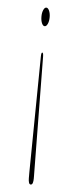

<svg xmlns="http://www.w3.org/2000/svg" viewBox="-53 -604 320 787"><g transform="rotate(5 107.0 -210.0)"><path d="M104.7 154Q99.1 154 96.9 146.5Q94.7 139 94.7 128.5Q94.7 116 94.7 104L100.3 -372.5Q100.5 -389 104.7 -389Q109.2 -389 109.4 -373L114.8 104Q115 110 115 116.5Q115 123 115 128.5Q115 139 112.7 146.5Q110.3 154 104.7 154ZM105.2 -574Q112.2 -574 117.2 -562.8Q122.2 -551.5 122.2 -536Q122.2 -519.5 117.1 -508.5Q112 -497.5 105.2 -497.5Q98 -497.5 93.2 -508.5Q88.4 -519.5 88.4 -536Q88.4 -551.5 93.3 -562.8Q98.2 -574 105.2 -574Z"/></g></svg>

Font: Fraunces 72pt S050 Thin
Style: Regular
Weight: 100
Version: Version 1.000; ttfautohint (v1.8.3)